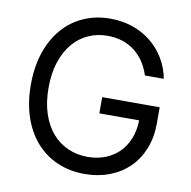

<svg xmlns="http://www.w3.org/2000/svg" viewBox="-82 -819 908 911"><g transform="rotate(10 371.5 -363.5)"><path d="M585.2 -500Q573.5 -535.9 554.5 -564.5Q535.5 -593 509.4 -613.1Q483.3 -633.2 450.3 -644Q417.3 -654.8 377.8 -654.8Q329.5 -654.8 286.9 -635.8Q244.3 -616.8 212.9 -580.1Q181.5 -543.3 163.2 -489Q144.9 -434.7 144.9 -363.6Q144.9 -293 163.2 -238.5Q181.5 -183.9 213.6 -147.2Q245.7 -110.4 289.4 -91.4Q333.1 -72.4 383.5 -72.4Q429.7 -72.4 468.2 -87.4Q506.7 -102.3 534.6 -130Q562.5 -157.7 578.3 -197.1Q594.1 -236.5 595.2 -285.5H403.4V-363.6H680.4V-285.5Q680.4 -218 658.4 -163.4Q636.4 -108.7 596.9 -70.1Q557.5 -31.6 503 -10.8Q448.5 9.9 383.5 9.9Q311.1 9.9 251.4 -16.2Q191.8 -42.3 149.1 -90.7Q106.5 -139.2 83.1 -208.3Q59.7 -277.3 59.7 -363.6Q59.7 -449.9 83.1 -519.2Q106.5 -588.4 148.8 -636.9Q191.1 -685.4 249.5 -711.3Q307.9 -737.2 377.8 -737.2Q435.4 -737.2 485.4 -720Q535.5 -702.8 574.4 -671.3Q613.3 -639.9 639.7 -596.4Q666.2 -552.9 676.1 -500Z"/></g></svg>

Font: Fast_Sans
Style: Regular
Weight: 400
Designer: Rasmus Andersson
Foundry: rsms
Version: Version 3.018;git-588b23468